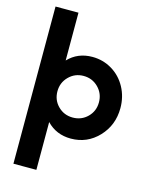

<svg xmlns="http://www.w3.org/2000/svg" viewBox="-143 -840 923 1180"><g transform="rotate(15 318.5 -250.0)"><path d="M359.9 -509.8Q428.2 -509.8 485.1 -475.6Q542 -441.4 574.5 -381.6Q606.9 -321.8 606.9 -250Q606.9 -141.1 535.4 -65.7Q463.9 9.8 359.9 9.8Q267.1 9.8 206.1 -54.2V250H60.1V-750H206.1V-445.8Q267.1 -509.8 359.9 -509.8ZM337.9 -118.2Q393.6 -118.2 431.9 -156.2Q470.2 -194.3 470.2 -250Q470.2 -305.7 431.9 -344.2Q393.6 -382.8 337.9 -382.8Q282.7 -382.8 244.4 -344.2Q206.1 -305.7 206.1 -250Q206.1 -194.3 244.4 -156.2Q282.7 -118.2 337.9 -118.2Z"/></g></svg>

Font: Oakes Grotesk Bold
Style: Regular
Weight: 700
Designer: Samuel Oakes
Foundry: Samuel Oakes
Version: Version 1.000;PS 001.000;hotconv 1.0.88;makeotf.lib2.5.64775